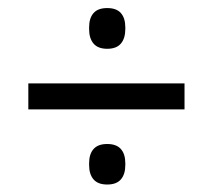

<svg xmlns="http://www.w3.org/2000/svg" viewBox="-20 -556 540 488"><path d="M52 -278V-344H449V-278ZM252.5 -87Q229 -87 217.8 -100Q206.5 -113 206.5 -136.5V-141Q206.5 -164.5 217.8 -177.2Q229 -190 252.5 -190Q276 -190 287.2 -177.2Q298.5 -164.5 298.5 -141V-136.5Q298.5 -113 287.2 -100Q276 -87 252.5 -87ZM252.5 -432Q229 -432 217.8 -445.2Q206.5 -458.5 206.5 -482V-486.5Q206.5 -510 217.8 -522.8Q229 -535.5 252.5 -535.5Q276 -535.5 287.2 -522.8Q298.5 -510 298.5 -486.5V-482Q298.5 -458.5 287.2 -445.2Q276 -432 252.5 -432Z"/></svg>

Font: Anek Gujarati
Style: Regular
Weight: 400
Designer: Mrunmayee Ghaisas (Gujarati), Yesha Goshar (Latin)
Foundry: Ek Type
Version: Version 1.003